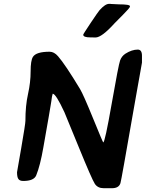

<svg xmlns="http://www.w3.org/2000/svg" viewBox="-20 -1014 765 1007"><path d="M551.8 -993.7H558.6L562 -993.2L603 -991.2Q661.6 -991.2 661.6 -981.4V-979.5Q661.6 -973.1 623.8 -935.3Q585.9 -897.5 581.5 -892.6Q513.7 -817.4 481 -817.4H470.7L467.3 -817.9H453.6Q416.5 -817.9 416.5 -832Q416.5 -835.4 455.6 -893.8Q494.6 -952.1 502 -960.4Q531.7 -993.7 551.8 -993.7ZM567.4 -26.9H523.9Q492.2 -26.9 477.1 -50.3Q461.9 -73.7 392.6 -243.4Q323.2 -413.1 317.9 -425.3Q272.9 -522.5 256.3 -522.5L252.4 -505.9L249.5 -484.9L246.1 -463.9Q241.7 -435.5 235.4 -400.4L228 -358.4Q224.1 -337.4 207.5 -241.5Q190.9 -145.5 169.9 -94.2Q157.7 -64.9 102.1 -64.9Q83.5 -64.9 76.4 -75.2Q69.3 -85.4 69.3 -110.8L91.3 -237.3Q113.3 -364.7 113.3 -379.9Q113.3 -460.4 127 -521.2Q140.6 -582 140.6 -639.4Q140.6 -696.8 152.8 -715.8Q169.9 -742.7 240.2 -742.7Q263.7 -742.7 284.2 -719.2Q321.8 -676.3 399.9 -546.9Q417 -518.6 468.3 -392.8Q519.5 -267.1 521.5 -267.1Q530.3 -267.1 565.9 -470.7Q601.6 -674.3 609.9 -697Q618.2 -719.7 637.7 -732.4Q671.4 -753.9 702.6 -753.9Q724.6 -753.9 724.6 -721.7V-685.5L713.4 -622.1Q709.5 -601.1 702.1 -559.1L679.7 -432.6Q616.2 -67.4 611.8 -53.7Q603.5 -26.9 567.4 -26.9Z"/></svg>

Font: Averia Sans Libre
Style: Bold Italic
Weight: 700
Italic angle: -6.90001°
Version: Version 1.002